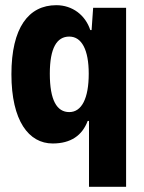

<svg xmlns="http://www.w3.org/2000/svg" viewBox="-20 -542 556 740"><path d="M466 178V-512H339L333 -426H328C309 -484 259 -522 197 -522C90 -522 24 -435 24 -256C24 -76 91 11 183 11C253 11 297 -20 318 -76H323V178ZM247 -110C199 -110 172 -156 172 -258C172 -357 199 -401 247 -401C295 -401 322 -350 322 -258C322 -163 295 -110 247 -110Z"/></svg>

Font: Decalotype
Style: Bold
Weight: 700
Designer: Alfredo Marco Pradil
Foundry: Alfredo Marco Pradil
Version: Version 1.0